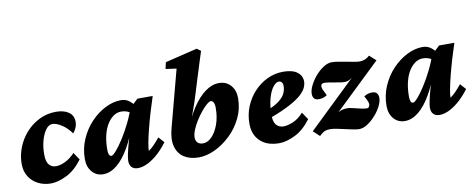

<svg xmlns="http://www.w3.org/2000/svg" viewBox="-61 -955 3049 1234"><g transform="rotate(-10 1463.5 -338.0)"><path d="M262.7 -367.2Q237.3 -367.2 217.8 -339.8Q198.2 -312.5 187 -269.5Q175.8 -226.6 176.8 -177.7Q177.7 -133.8 194.8 -114.7Q211.9 -95.7 239.3 -95.7Q264.6 -95.7 297.9 -110.8Q331.1 -126 363.3 -160.2L395.5 -112.3Q347.7 -47.9 290.5 -20Q233.4 7.8 188.5 7.8Q142.6 7.8 105 -11.2Q67.4 -30.3 45.4 -65.4Q23.4 -100.6 23.4 -148.4Q23.4 -203.1 43.9 -255.4Q64.5 -307.6 101.6 -349.1Q138.7 -390.6 189 -415.5Q239.3 -440.4 297.9 -440.4Q349.6 -440.4 380.9 -418.5Q412.1 -396.5 412.1 -355.5Q412.1 -335.9 404.3 -317.4Q396.5 -298.8 383.8 -284.2Q357.4 -322.3 322.3 -344.7Q287.1 -367.2 262.7 -367.2Z M529.3 7.8Q484.4 7.8 456.5 -24.9Q428.7 -57.6 428.7 -107.4Q428.7 -176.8 455.1 -237.3Q481.4 -297.9 524.9 -343.8Q568.4 -389.6 620.1 -415.5Q671.9 -441.4 722.7 -441.4Q753.9 -441.4 776.9 -423.3Q799.8 -405.3 823.2 -373L783.2 -342.8Q768.6 -355.5 750 -362.3Q731.4 -369.1 711.9 -369.1Q683.6 -369.1 659.7 -352.1Q635.7 -335 617.7 -304.7Q599.6 -274.4 590.3 -232.9Q581.1 -191.4 581.1 -142.6Q581.1 -122.1 585.9 -110.8Q590.8 -99.6 601.6 -99.6Q611.3 -99.6 633.8 -125.5Q656.2 -151.4 683.6 -194.3Q710.9 -237.3 736.3 -289.1Q761.7 -340.8 777.3 -392.6L795.9 -401.4L829.1 -432.6H928.7Q912.1 -382.8 896.5 -330.1Q880.9 -277.3 868.7 -229Q856.4 -180.7 849.6 -144Q842.8 -107.4 842.8 -88.9Q860.4 -100.6 879.4 -120.1Q898.4 -139.6 918 -164.1L951.2 -127Q926.8 -92.8 893.6 -61.5Q860.4 -30.3 824.2 -11.2Q788.1 7.8 755.9 7.8Q729.5 7.8 715.3 -6.8Q701.2 -21.5 701.2 -47.9Q701.2 -64.5 707.5 -94.7Q713.9 -125 727.1 -171.9Q740.2 -218.8 761.7 -284.2H768.6Q738.3 -194.3 700.2 -128.4Q662.1 -62.5 618.7 -27.3Q575.2 7.8 529.3 7.8Z M1147.5 -122.1Q1147.5 -101.6 1159.7 -88.9Q1171.9 -76.2 1195.3 -76.2Q1225.6 -76.2 1252.4 -103.5Q1279.3 -130.9 1296.9 -178.7Q1314.5 -226.6 1314.5 -288.1Q1314.5 -310.5 1307.6 -322.8Q1300.8 -335 1290 -335Q1280.3 -335 1262.7 -319.8Q1245.1 -304.7 1225.1 -280.3Q1205.1 -255.9 1187.5 -227.5Q1169.9 -199.2 1158.7 -171.4Q1147.5 -143.6 1147.5 -122.1ZM1011.7 -206.1 1110.4 -579.1 1040 -588.9 1049.8 -631.8 1259.8 -682.6 1285.2 -664.1Q1271.5 -621.1 1262.2 -592.3Q1252.9 -563.5 1247.1 -543.5Q1241.2 -523.4 1234.4 -503.9L1200.2 -392.6Q1187.5 -350.6 1168 -296.4Q1148.4 -242.2 1122.1 -169.9H1116.2Q1147.5 -254.9 1187.5 -315.4Q1227.5 -376 1272 -408.2Q1316.4 -440.4 1361.3 -440.4Q1409.2 -440.4 1438 -407.7Q1466.8 -375 1466.8 -325.2Q1466.8 -254.9 1437.5 -194.3Q1408.2 -133.8 1360.4 -88.4Q1312.5 -43 1258.3 -17.6Q1204.1 7.8 1152.3 7.8Q1096.7 7.8 1058.1 -16.6Q1019.5 -41 1006.3 -88.9Q993.2 -136.7 1011.7 -206.1Z M1678.7 7.8Q1598.6 7.8 1554.2 -34.7Q1509.8 -77.1 1509.8 -148.4Q1509.8 -209 1531.7 -261.7Q1553.7 -314.5 1591.3 -354.5Q1628.9 -394.5 1677.7 -417.5Q1726.6 -440.4 1780.3 -440.4Q1840.8 -440.4 1872.1 -417Q1903.3 -393.6 1903.3 -355.5Q1903.3 -336.9 1893.6 -315.4Q1883.8 -293.9 1857.4 -270Q1831.1 -246.1 1779.8 -218.8Q1728.5 -191.4 1644.5 -160.2V-215.8Q1695.3 -237.3 1722.2 -259.3Q1749 -281.2 1758.8 -304.2Q1768.6 -327.1 1768.6 -349.6Q1768.6 -366.2 1761.2 -374.5Q1753.9 -382.8 1742.2 -382.8Q1723.6 -382.8 1704.1 -357.4Q1684.6 -332 1671.9 -286.1Q1659.2 -240.2 1659.2 -177.7Q1659.2 -133.8 1676.8 -113.8Q1694.3 -93.8 1723.6 -93.8Q1749 -93.8 1785.2 -108.4Q1821.3 -123 1854.5 -160.2L1886.7 -112.3Q1838.9 -47.9 1781.7 -20Q1724.6 7.8 1678.7 7.8Z M2055.7 -92.8 2051.8 -96.7Q2065.4 -108.4 2088.4 -123Q2111.3 -137.7 2146.5 -137.7Q2158.2 -137.7 2173.3 -134.3Q2188.5 -130.9 2206.1 -126.5Q2223.6 -122.1 2240.2 -118.7Q2256.8 -115.2 2271.5 -115.2Q2280.3 -115.2 2285.2 -122.6Q2290 -129.9 2290 -138.7Q2290 -144.5 2286.6 -155.3Q2283.2 -166 2267.6 -193.4Q2278.3 -201.2 2292 -205.6Q2305.7 -210 2319.3 -210Q2343.8 -210 2352.5 -197.3Q2361.3 -184.6 2361.3 -168.9Q2361.3 -144.5 2346.2 -114.3Q2331.1 -84 2306.2 -56.2Q2281.2 -28.3 2253.4 -10.3Q2225.6 7.8 2200.2 7.8Q2184.6 7.8 2159.7 2.9Q2134.8 -2 2107.9 -8.3Q2081.1 -14.6 2056.2 -19.5Q2031.2 -24.4 2014.6 -24.4Q1996.1 -24.4 1981.4 -19.5Q1966.8 -14.6 1943.4 7.8L1902.3 -30.3L2231.4 -346.7L2232.4 -342.8Q2218.8 -331.1 2199.2 -318.8Q2179.7 -306.6 2159.2 -306.6Q2144.5 -306.6 2127 -309.6Q2109.4 -312.5 2090.8 -315.9Q2072.3 -319.3 2055.7 -321.8Q2039.1 -324.2 2027.3 -324.2Q2018.6 -324.2 2012.7 -319.3Q2006.8 -314.5 2006.8 -305.7Q2006.8 -294.9 2011.7 -283.2Q2016.6 -271.5 2031.2 -243.2Q2020.5 -235.4 2006.3 -231Q1992.2 -226.6 1978.5 -226.6Q1954.1 -226.6 1945.8 -238.8Q1937.5 -251 1937.5 -267.6Q1937.5 -292 1952.6 -322.8Q1967.8 -353.5 1992.2 -381.8Q2016.6 -410.2 2044.9 -428.2Q2073.2 -446.3 2098.6 -446.3Q2115.2 -446.3 2140.6 -442.4Q2166 -438.5 2192.9 -433.1Q2219.7 -427.7 2242.7 -423.8Q2265.6 -419.9 2276.4 -419.9Q2296.9 -419.9 2312.5 -426.3Q2328.1 -432.6 2342.8 -446.3L2384.8 -408.2Z M2498 7.8Q2453.1 7.8 2425.3 -24.9Q2397.5 -57.6 2397.5 -107.4Q2397.5 -176.8 2423.8 -237.3Q2450.2 -297.9 2493.7 -343.8Q2537.1 -389.6 2588.9 -415.5Q2640.6 -441.4 2691.4 -441.4Q2722.7 -441.4 2745.6 -423.3Q2768.6 -405.3 2792 -373L2752 -342.8Q2737.3 -355.5 2718.8 -362.3Q2700.2 -369.1 2680.7 -369.1Q2652.3 -369.1 2628.4 -352.1Q2604.5 -335 2586.4 -304.7Q2568.4 -274.4 2559.1 -232.9Q2549.8 -191.4 2549.8 -142.6Q2549.8 -122.1 2554.7 -110.8Q2559.6 -99.6 2570.3 -99.6Q2580.1 -99.6 2602.5 -125.5Q2625 -151.4 2652.3 -194.3Q2679.7 -237.3 2705.1 -289.1Q2730.5 -340.8 2746.1 -392.6L2764.6 -401.4L2797.9 -432.6H2897.5Q2880.9 -382.8 2865.2 -330.1Q2849.6 -277.3 2837.4 -229Q2825.2 -180.7 2818.4 -144Q2811.5 -107.4 2811.5 -88.9Q2829.1 -100.6 2848.1 -120.1Q2867.2 -139.6 2886.7 -164.1L2919.9 -127Q2895.5 -92.8 2862.3 -61.5Q2829.1 -30.3 2793 -11.2Q2756.8 7.8 2724.6 7.8Q2698.2 7.8 2684.1 -6.8Q2669.9 -21.5 2669.9 -47.9Q2669.9 -64.5 2676.3 -94.7Q2682.6 -125 2695.8 -171.9Q2709 -218.8 2730.5 -284.2H2737.3Q2707 -194.3 2668.9 -128.4Q2630.9 -62.5 2587.4 -27.3Q2543.9 7.8 2498 7.8Z"/></g></svg>

Font: Crimson Pro ExtraBold
Style: Italic
Weight: 800
Italic angle: -12°
Designer: Jacques Le Bailly
Foundry: Baron von Fonthausen
Version: Version 1.003